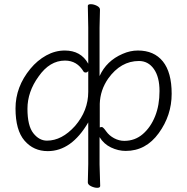

<svg xmlns="http://www.w3.org/2000/svg" viewBox="-20 -725 894 916"><path d="M399 145 401 58V-141Q321 -4 208 -4Q140 -4 97 -54Q54 -104 54 -207.5Q54 -311 125 -397Q158 -437 200.5 -460.5Q243 -484 289 -484Q366 -484 401 -421V-594L399 -697Q399 -705 413 -705Q427 -705 442 -697.5Q457 -690 457 -679L455 -593V-362Q488 -435 565 -468Q601 -484 638 -484Q715 -484 757 -432Q799 -380 799 -277.5Q799 -175 737.5 -90Q676 -5 580 -5Q544 -5 509.5 -21.5Q475 -38 455 -71V59L458 162Q458 171 444 171Q430 171 414.5 163.5Q399 156 399 145ZM401 -386Q396 -379 389 -379Q382 -379 379 -383Q348 -436 290 -436Q217 -436 164 -360Q111 -287 111 -206Q111 -125 139 -89.5Q167 -54 204 -54Q275 -54 338 -124Q401 -197 401 -287ZM456 -117Q460 -119 466 -119Q472 -119 486.5 -98.5Q501 -78 524.5 -65.5Q548 -53 573 -53Q624 -53 661.5 -85.5Q699 -118 720 -170.5Q741 -223 741 -290.5Q741 -358 714 -396Q687 -434 643 -434Q556 -434 496 -350Q458 -295 456 -230Z"/></svg>

Font: LXGW WenKai Light
Style: Regular
Weight: 300
Designer: LXGW / Fontworks Inc.
Foundry: LXGW / Fontworks Inc.
Version: Version 1.501; October 10, 2024